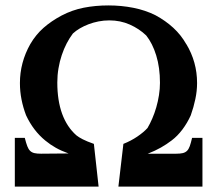

<svg xmlns="http://www.w3.org/2000/svg" viewBox="-20 -695 808 715"><path d="M35.2 0V-181.6H72.3Q77.1 -162.6 81.5 -150.9Q85.9 -139.2 92.3 -133.1Q98.6 -127 108.2 -124.8Q117.7 -122.6 132.8 -122.6L235.4 -123.5Q208 -133.3 187.7 -144.8Q167.5 -156.2 148.9 -171.4Q104 -208 77.1 -265.6Q65.9 -294.9 60.1 -324.7Q54.2 -354.5 54.2 -385.7Q54.2 -462.4 92.8 -530.8Q113.3 -565.9 142.1 -591.3Q170.9 -616.7 209.5 -637.2Q248.5 -657.7 292 -666.3Q335.4 -674.8 383.8 -674.8Q431.6 -674.8 476.3 -666Q521 -657.2 559.1 -638.2Q596.2 -618.2 625.2 -591.6Q654.3 -564.9 673.8 -530.3V-530.8Q713.9 -464.4 713.9 -385.7Q713.9 -356.4 707.5 -326.2Q701.2 -295.9 690.4 -265.6Q677.7 -237.3 659.2 -212.6Q640.6 -188 619.1 -171.9Q600.6 -157.7 579.1 -145.5Q557.6 -133.3 530.3 -122.6H636.2Q650.9 -122.6 660.4 -124.8Q669.9 -127 676.3 -133.1Q682.6 -139.2 686.8 -150.9Q690.9 -162.6 695.3 -181.6H733.9V0H420.9L439.5 -159.2Q467.8 -170.4 491.5 -186.5Q515.1 -202.6 529.3 -218.3Q538.6 -233.9 547.1 -253.7Q555.7 -273.4 562 -295.4Q568.4 -317.4 572 -340.6Q575.7 -363.8 575.7 -386.7Q575.7 -443.4 561.8 -488.5Q547.9 -533.7 524.4 -563Q498.5 -587.9 463.4 -603.5Q428.2 -619.1 387.2 -619.1Q366.2 -619.1 346.7 -615.2Q327.1 -611.3 309.8 -604.7Q292.5 -598.1 277.6 -589.4Q262.7 -580.6 251.5 -570.3Q239.3 -554.2 228.5 -533.7Q217.8 -513.2 210 -489.7Q202.1 -466.3 197.8 -440.4Q193.4 -414.6 193.4 -387.7Q193.4 -320.8 211.4 -271.2Q229.5 -221.7 264.6 -190.9Q272.9 -184.1 288.1 -176.3Q303.2 -168.5 329.6 -159.2L347.2 0Z"/></svg>

Font: XB Khoramshahr
Style: Bold
Weight: 700
Designer: Behnam
Foundry: Irmug
Version: Version 8.005 2009